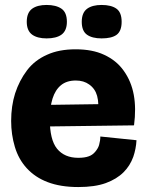

<svg xmlns="http://www.w3.org/2000/svg" viewBox="-20 -741 593 775"><path d="M390 -586Q352 -586 331 -601Q310 -616 310 -653Q310 -690 332 -706Q353 -721 390 -721Q429 -721 450 -706Q471 -691 471 -653Q471 -615 450 -600Q430 -586 390 -586ZM168 -586Q131 -586 110 -601Q88 -617 88 -653Q88 -690 110 -706Q131 -721 168 -721Q206 -721 228 -706Q250 -691 250 -653Q250 -617 228 -601Q207 -586 168 -586ZM296 14Q224 14 172 -6Q122 -25 88 -62Q55 -98 40 -148Q25 -198 25 -253Q25 -313 41 -364Q58 -416 89 -457Q120 -498 170 -520Q218 -542 285 -542Q353 -542 400 -520Q450 -497 479 -456Q510 -413 520 -358Q530 -304 521 -235L128 -230V-317L407 -321L374 -274Q381 -321 372 -354Q364 -383 340 -400Q318 -416 286 -416Q249 -416 226 -397Q203 -378 192 -343Q181 -307 181 -260Q181 -177 210 -141Q240 -104 296 -104Q322 -104 338 -110Q353 -115 364 -128Q376 -142 380 -156Q385 -174 385 -190L531 -175Q529 -140 518 -108Q505 -72 479 -46Q451 -18 407 -2Q363 14 296 14Z"/></svg>

Font: Bricolage Grotesque 36pt ExtraBold
Style: Regular
Weight: 800
Designer: Mathieu Triay
Foundry: Atelier Triay
Version: Version 1.000;gftools[0.9.30]